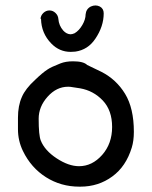

<svg xmlns="http://www.w3.org/2000/svg" viewBox="-20 -700 565 715"><path d="M132.8 -629.9H130.9Q131.8 -642.6 141.6 -651.9Q151.4 -661.1 164.1 -661.1Q176.8 -661.1 186.5 -651.9Q196.3 -642.6 197.3 -629.9Q199.2 -604.5 215.8 -585.9Q227.5 -573.2 242.2 -572.3Q249 -572.3 257.8 -576.2Q274.4 -585.9 286.6 -606.9Q298.8 -627.9 298.8 -646.5Q300.8 -667 318.4 -675.8Q327.1 -679.7 335.4 -679.7Q343.8 -679.7 351.6 -675.8Q366.2 -668 366.2 -650.4Q366.2 -601.6 335 -555.7Q307.6 -514.6 260.7 -507.8Q252 -506.8 243.2 -506.8Q201.2 -506.8 170.9 -538.1Q133.8 -576.2 132.8 -629.9ZM205.1 -463.9Q224.6 -471.7 252 -471.7Q291 -471.7 304.7 -458L357.4 -432.6Q413.1 -404.3 445.8 -350.6Q478.5 -296.9 478.5 -209Q478.5 -175.8 470.7 -150.4Q449.2 -80.1 398.4 -43Q346.7 -4.9 279.3 -4.9Q277.3 -4.9 275.4 -4.9Q207 -4.9 151.4 -40Q95.7 -75.2 65.4 -137.7Q46.9 -175.8 46.9 -218.8V-261.7Q46.9 -306.6 61.5 -338.9Q74.2 -369.1 110.4 -402.3Q138.7 -429.7 157.2 -441.4Q169.9 -450.2 205.1 -463.9ZM278.3 -371.1Q248 -376 246.1 -376Q242.2 -377 233.4 -377Q190.4 -377 157.2 -339.8Q124 -302.7 124 -257.8Q124 -196.3 131.8 -176.8Q146.5 -139.6 190.9 -110.4Q235.4 -81.1 274.4 -81.1Q323.2 -81.1 360.4 -123Q397.5 -165 397.5 -227.1Q397.5 -289.1 362.8 -325.7Q328.1 -362.3 278.3 -371.1Z"/></svg>

Font: sage sans
Style: Regular
Weight: 400
Version: Version 001.032